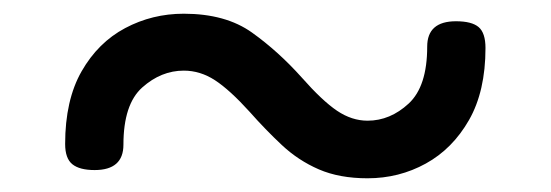

<svg xmlns="http://www.w3.org/2000/svg" viewBox="-20 -576 803 280"><path d="M516 -316Q475 -316 445 -329Q415 -342 391 -364.5Q367 -387 344 -413Q315 -445 293.5 -459Q272 -473 248 -473Q215 -473 187.5 -448.5Q160 -424 160 -365Q160 -328 118 -328Q96 -328 85.5 -336.5Q75 -345 75 -366Q75 -430 99 -472Q123 -514 162.5 -535Q202 -556 248 -556Q309 -556 347.5 -528.5Q386 -501 420 -463Q450 -429 471.5 -414.5Q493 -400 516 -400Q549 -400 576 -425Q603 -450 603 -508Q603 -545 645 -545Q668 -545 678 -536.5Q688 -528 688 -506Q688 -443 664 -401Q640 -359 601 -337.5Q562 -316 516 -316Z"/></svg>

Font: Playwrite BR
Style: Regular
Weight: 400
Designer: Veronika Burian, José Scaglione
Foundry: TypeTogether
Version: Version 1.002